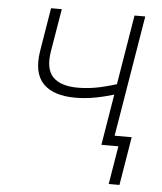

<svg xmlns="http://www.w3.org/2000/svg" viewBox="-51 -581 658 781"><g transform="rotate(5 278.0 -190.0)"><path d="M256.3 -181.6Q165.5 -181.6 123.8 -225.3Q82 -269 97.2 -360.8L126 -535.6H169.9L140.6 -360.8Q128.9 -288.1 160.6 -255.6Q192.4 -223.1 262.2 -223.1Q308.6 -223.1 355 -233.6Q401.4 -244.1 450.7 -261.2L443.4 -217.8Q405.3 -205.1 373.8 -197.3Q342.3 -189.5 314 -185.5Q285.6 -181.6 256.3 -181.6ZM378.4 0 466.8 -535.6H510.7L421.9 0ZM421.9 156.2 447.8 0H400.4L407.2 -41.5H498.5L465.8 156.2Z"/></g></svg>

Font: Inter 20pt ExtraLight
Style: Italic
Weight: 250
Italic angle: -9.3988°
Version: Version 4.001;git-66647c0bb